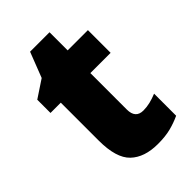

<svg xmlns="http://www.w3.org/2000/svg" viewBox="-205 -742 831 831"><g transform="rotate(-45 210.5 -327.0)"><path d="M311 -137Q332 -137 352.5 -142Q373 -147 395 -156V-21Q365 -7 332 1.5Q299 10 253 10Q171 10 126.5 -32.5Q82 -75 82 -182V-414H19V-495L99 -548L144 -664H263V-553H387V-414H263V-191Q263 -137 311 -137Z"/></g></svg>

Font: Noto Sans Lao Looped SemiCondensed Black
Style: Regular
Weight: 900
Width: 4
Designer: Mark Frömberg, Ben Mitchell
Foundry: The Fontpad Ltd
Version: Version 1.002; ttfautohint (v1.8.4.7-5d5b)